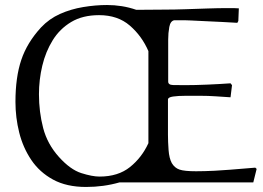

<svg xmlns="http://www.w3.org/2000/svg" viewBox="-20 -720 1037 758"><path d="M890.1 -335.9Q861.3 -337.9 831.1 -339.8Q800.8 -341.8 772 -341.8Q743.2 -341.8 713.1 -341.8Q683.1 -341.8 663.1 -338.9Q643.1 -335.9 643.1 -327.1V-188Q643.1 -160.2 645.5 -127.7Q647.9 -95.2 658.2 -76.2Q669.4 -57.1 688.7 -50.5Q708 -43.9 753.9 -43.9Q772 -43.9 788.1 -44.4Q804.2 -44.9 827.1 -45.9Q850.1 -46.9 888.4 -50Q926.8 -53.2 987.8 -58.1L993.2 -53.2L980 0H452.1Q389.2 18.1 319.8 18.1Q242.7 18.1 189.5 -11Q136.2 -40 103.5 -88.6Q70.8 -137.2 55.9 -196.5Q41 -255.9 41 -317.9Q41 -415 64 -483.4Q86.9 -551.8 142.1 -611.8Q174.3 -646 217 -665Q259.8 -684.1 308.3 -692.1Q356.9 -700.2 402.8 -700.2Q431.6 -700.2 460.9 -695.6Q490.2 -690.9 518.1 -681.2L634.8 -682.1Q669.9 -682.1 712.9 -683.6Q755.9 -685.1 798.8 -686.5Q841.8 -688 877 -688Q891.1 -688 902.1 -688Q913.1 -688 922.9 -687L920.9 -637.2L917 -629.9Q891.1 -631.8 856.4 -633.3Q821.8 -634.8 788.8 -636.5Q755.9 -638.2 733.4 -639.2Q710.9 -640.1 708 -640.1H668Q652.8 -637.2 648.4 -613.5Q644 -589.8 644 -564V-397.9Q644 -384.8 663.1 -384.3Q682.1 -383.8 710 -383.8Q750 -383.8 800 -386Q850.1 -388.2 890.1 -391.1L896 -383.8ZM133.8 -348.1Q133.8 -278.3 150.4 -214.6Q167 -150.9 212.9 -100.1Q257.8 -50.3 301 -36.6Q344.2 -22.9 373 -22.9Q446.3 -22.9 493.2 -60.5Q540 -98.1 565.9 -154.8V-518.1Q540 -578.1 492.4 -619.1Q444.8 -660.2 371.1 -660.2Q306.2 -660.2 261 -633.1Q215.8 -606 188 -561Q160.2 -516.1 147 -460.7Q133.8 -405.3 133.8 -348.1Z"/></svg>

Font: Aref Ruqaa
Style: Regular
Weight: 400
Designer: Abdullah Aref
Version: Version 1.002